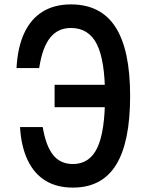

<svg xmlns="http://www.w3.org/2000/svg" viewBox="-20 -836 690 872"><path d="M228 -349V-451H469V-349ZM311 16Q238 16 186.5 -15.5Q135 -47 105.5 -109Q76 -171 71 -259H174Q188 -174 221 -132.5Q254 -91 311 -91Q387 -91 422 -165Q457 -239 457 -400Q457 -561 420 -635Q383 -709 302 -709Q243 -709 207.5 -664.5Q172 -620 158 -527H55Q60 -621 90 -685.5Q120 -750 173.5 -783Q227 -816 302 -816Q438 -816 504.5 -713Q571 -610 571 -400Q571 -190 507 -87Q443 16 311 16Z"/></svg>

Font: Martian Mono SemiCondensed
Style: Regular
Weight: 400
Width: 4
Designer: Roman Shamin
Foundry: Evil Martians
Version: Version 1.000